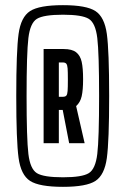

<svg xmlns="http://www.w3.org/2000/svg" viewBox="-20 -716 487 744"><path d="M43 -344Q43 -519 52 -584.5Q61 -650 96.5 -673Q132 -696 224 -696Q315 -696 350 -673Q385 -650 394 -584.5Q403 -519 403 -344Q403 -169 394 -103.5Q385 -38 350 -15Q315 8 224 8Q132 8 96.5 -15Q61 -38 52 -104Q43 -170 43 -344ZM364 -344Q364 -510 357 -568.5Q350 -627 324 -643Q298 -659 224 -659Q149 -659 123 -643Q97 -627 90 -568.5Q83 -510 83 -344Q83 -178 90 -119.5Q97 -61 123 -45Q149 -29 224 -29Q298 -29 324 -45Q350 -61 357 -119.5Q364 -178 364 -344ZM149 -526H227Q259 -526 275 -513.5Q291 -501 296.5 -476.5Q302 -452 302 -409Q302 -367 296.5 -343Q291 -319 275 -305L308 -161H248L223 -290H208V-161H149ZM243 -407Q243 -438 242 -451Q241 -464 237 -469Q233 -474 223 -474H208V-341H224Q233 -341 237 -345.5Q241 -350 242 -363.5Q243 -377 243 -407Z"/></svg>

Font: Saira Ultra Condensed
Style: Bold
Weight: 700
Width: 1
Designer: Hector Gatti with collaboration of the Omnibus-Type team
Foundry: Omnibus-Type
Version: Version 1.001; ttfautohint (v1.8)